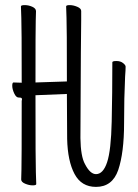

<svg xmlns="http://www.w3.org/2000/svg" viewBox="-20 -720 540 752"><path d="M63 -17Q63 -29 64 -55Q65 -81 65 -327H66V-332Q66 -335 63.5 -336.5Q61 -338 53 -338Q43 -338 35.5 -354.5Q28 -371 28 -384Q28 -397 33 -397L65 -396V-401Q65 -621 63.5 -649.5Q62 -678 62 -695Q62 -700 77 -700Q92 -700 106.5 -693.5Q121 -687 121 -676Q121 -665 120 -639.5Q119 -614 119 -402V-397L242 -401V-406Q242 -621 240.5 -649.5Q239 -678 239 -695Q239 -700 253 -700Q267 -700 282.5 -693.5Q298 -687 298 -677V-640Q297 -616 295 -179Q296 -107 313 -77Q333 -38 356 -38Q384 -38 399.5 -84.5Q415 -131 417.5 -244Q420 -357 420 -476Q420 -481 436 -481Q452 -481 462 -473Q472 -465 472 -459Q472 -446 470 -420Q466 -338 466 -238Q466 -122 443 -54Q420 12 356 12Q299 12 272 -38.5Q245 -89 243 -176L242 -352L119 -347V-342Q119 -74 120.5 -45Q122 -16 122 1Q122 6 108 6Q94 6 78.5 -0.5Q63 -7 63 -17Z"/></svg>

Font: Moon Stars Kai T HW Light
Style: Regular
Weight: 300
Designer: GuiWonder
Version: Version 1.101